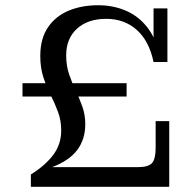

<svg xmlns="http://www.w3.org/2000/svg" viewBox="-20 -714 735 734"><path d="M98 0V-23L179 -75H627V0ZM98 -47Q154 -82 184 -122.5Q214 -163 214 -215L306 -239Q306 -182 275.5 -141Q245 -100 179 -75L98 0ZM214 -215Q214 -253 202 -285.5Q190 -318 174 -350Q158 -382 146 -418Q134 -454 134 -500Q134 -566 163 -609Q192 -652 242 -673Q292 -694 355 -694Q415 -694 465 -671.5Q515 -649 549 -601.5Q583 -554 593 -477H567Q550 -558 502.5 -600Q455 -642 386 -642Q316 -642 274.5 -604.5Q233 -567 233 -502Q233 -463 244 -430.5Q255 -398 269.5 -367.5Q284 -337 295 -306Q306 -275 306 -239ZM593 -477 567 -527V-682H620V-477ZM66 -345V-396H464V-345ZM507 -75Q547 -75 561 -90.5Q575 -106 575 -148V-251H627V-75Z"/></svg>

Font: Montagu Slab
Style: Bold
Weight: 700
Designer: Florian Karsten
Foundry: Florian Karsten
Version: Version 1.000